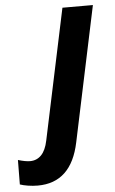

<svg xmlns="http://www.w3.org/2000/svg" viewBox="-179 -582 515 860"><g transform="rotate(-5 78.5 -152.0)"><path d="M-124 228 -123 118Q-90 128 -69 128Q-39 128 -18.5 107Q2 86 11 42L135 -544H272L144 62Q107 240 -44 240Q-66 240 -88 236.5Q-110 233 -124 228Z"/></g></svg>

Font: Noto Sans Display
Style: Bold Italic
Weight: 700
Italic angle: -12°
Designer: Monotype Design team
Foundry: Monotype Imaging Inc.
Version: Version 1.000